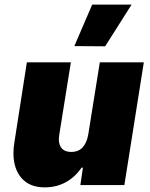

<svg xmlns="http://www.w3.org/2000/svg" viewBox="-20 -799 649 829"><path d="M548 -779 434 -599 301 -600 378 -779ZM38 -139Q38 -160 43 -190L96 -530H286L236 -218Q234 -204 234 -198Q234 -172 247.5 -157.5Q261 -143 287 -143Q319 -143 337 -163Q355 -183 361 -218L411 -530H601L517 0H327L338 -75H332Q304 -34 263.5 -12Q223 10 173 10Q108 10 73 -30Q38 -70 38 -139Z"/></svg>

Font: Be Vietnam Black
Style: Italic
Weight: 900
Italic angle: -9°
Designer: Lam Bao; Tony Le; Vietanh Nguyen
Foundry: Yellow Type Foundry
Version: Version 5.000